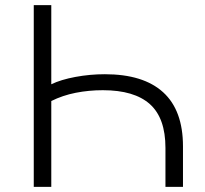

<svg xmlns="http://www.w3.org/2000/svg" viewBox="-20 -725 796 745"><path d="M111 0V-705H179V-398Q216 -416 272.5 -426.5Q329 -437 387 -437Q536 -437 613 -367Q690 -297 690 -157V0H622V-151Q622 -267 561.5 -321Q501 -375 379 -375Q325 -375 274 -365Q223 -355 179 -333V0Z"/></svg>

Font: Nunito Sans 10pt SemiExpanded Light
Style: Regular
Weight: 300
Width: 6
Designer: Vernon Adams
Foundry: Vernon Adams
Version: Version 3.101;gftools[0.9.27]